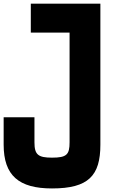

<svg xmlns="http://www.w3.org/2000/svg" viewBox="-20 -1020 664 1052"><path d="M265 12.5C465 12.5 530 -57.5 530 -227.5V-1000H148.8V-841.2H361.2V-240C361.2 -172.5 345 -156.2 265 -156.2C188.8 -156.2 168.8 -172.5 168.8 -240V-377.5H0V-227.5C0 -57.5 83.8 12.5 265 12.5Z"/></svg>

Font: Basalte Marquee
Style: Regular
Weight: 400
Designer: Ange Degheest & Benjamin Gomez & Eugénie Bidaut
Foundry: Velvetyne Type Foundry
Version: Version 1.000;FEAKit 1.0